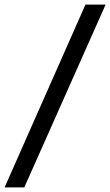

<svg xmlns="http://www.w3.org/2000/svg" viewBox="-71 -763 481 838"><path d="M-51 55 302 -743H390L35 55Z"/></svg>

Font: Assailand Medium
Style: Italic
Weight: 500
Italic angle: -8°
Designer: Hector Gatti with collaboration of the Omnibus-Type team
Foundry: Omnibus-Type
Version: Version 0.072;October 19, 2019;FontCreator 12.0.0.2547 64-bi